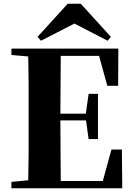

<svg xmlns="http://www.w3.org/2000/svg" viewBox="-20 -1007 714 1027"><path d="M41 0V-34L131 -43Q132 -108 133 -174Q133 -262 133 -351V-395Q133 -484 133 -572Q132 -638 131 -705L41 -713V-747H613L612 -548H554L510 -708H305Q304 -641 304 -572Q303 -487 303 -399H439L454 -505H504V-263H454L440 -363H303V-360Q303 -266 304 -177Q304 -108 305 -39H530L576 -207H632L634 0ZM412 -987 573 -810 556 -789 378 -881 199 -789 181 -810 342 -987Z"/></svg>

Font: Early Summer Mincho Heavy
Style: Regular
Weight: 900
Designer: GuiWonder
Version: Version 1.002